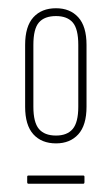

<svg xmlns="http://www.w3.org/2000/svg" viewBox="-20 -681 271 466"><path d="M116 -333Q81 -333 61 -355Q41 -377 41 -422V-572Q41 -617 61 -639Q81 -661 116 -661Q150 -661 170 -639Q190 -617 190 -572V-422Q190 -377 170 -355Q150 -333 116 -333ZM49 -235Q46 -235 46 -239V-252Q46 -255 49 -255H182Q185 -255 185 -252V-239Q185 -235 182 -235ZM116 -352Q143 -352 156.5 -368Q170 -384 170 -422V-572Q170 -611 156.5 -626.5Q143 -642 116 -642Q88 -642 74.5 -626.5Q61 -611 61 -572V-422Q61 -384 74.5 -368Q88 -352 116 -352Z"/></svg>

Font: Sofia Sans Extra Condensed Thin
Style: Regular
Weight: 250
Version: Version 4.100